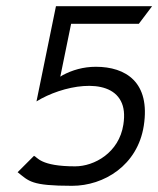

<svg xmlns="http://www.w3.org/2000/svg" viewBox="-20 -595 512 621"><path d="M37 -38C74 -9 80 6 213 6C316 6 425 -60 445 -188C467 -329 387 -379 290 -379C249 -379 213 -368 183 -352L175 -347L210 -518H429L472 -575H161L98 -267C180 -318 330 -348 371 -268C381 -249 384 -224 379 -192C365 -101 285 -57 223 -57C110 -57 101 -87 90 -91Z"/></svg>

Font: Charger Sport
Style: LitObl
Weight: 300
Designer: Jasper
Foundry: Cannot Into Space Fonts
Version: Version 1.1